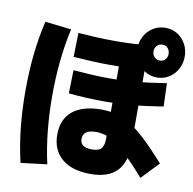

<svg xmlns="http://www.w3.org/2000/svg" viewBox="-92 -945 1064 1057"><g transform="rotate(10 440.0 -416.5)"><path d="M263.3 -170Q263.3 -256.7 319.4 -302.2Q375.6 -347.8 480 -347.8Q526.7 -347.8 566.1 -336.7Q605.6 -325.6 646.7 -299.4Q687.8 -273.3 736.1 -227.8Q784.4 -182.2 847.8 -111.1L755.6 -14.4Q701.1 -76.7 660 -116.7Q618.9 -156.7 587.8 -179.4Q556.7 -202.2 528.9 -211.7Q501.1 -221.1 472.2 -221.1Q398.9 -221.1 398.9 -170Q398.9 -122.2 464.4 -122.2Q502.2 -122.2 517.2 -138.9Q532.2 -155.6 532.2 -194.4V-672.2H675.6V-186.7Q675.6 -86.7 627.2 -37.2Q578.9 12.2 480 12.2Q376.7 12.2 320 -36.1Q263.3 -84.4 263.3 -170ZM277.8 -606.7 281.1 -741.1Q321.1 -737.8 377.2 -735Q433.3 -732.2 485.6 -732.2Q533.3 -732.2 581.7 -734.4Q630 -736.7 683.3 -743.3V-607.8Q631.1 -602.2 582.2 -600Q533.3 -597.8 484.4 -597.8Q432.2 -597.8 376.1 -600.6Q320 -603.3 277.8 -606.7ZM286.7 -404.4 290 -534.4Q328.9 -531.1 383.3 -527.8Q437.8 -524.4 487.8 -524.4Q562.2 -524.4 638.3 -531.1Q714.4 -537.8 808.9 -553.3L813.3 -423.3Q716.7 -407.8 639.4 -401.1Q562.2 -394.4 486.7 -394.4Q436.7 -394.4 381.7 -397.2Q326.7 -400 286.7 -404.4ZM615.6 -713.3Q615.6 -752.2 633.3 -783.9Q651.1 -815.6 681.7 -833.9Q712.2 -852.2 748.9 -852.2Q785.6 -852.2 815.6 -833.9Q845.6 -815.6 862.8 -783.9Q880 -752.2 880 -713.3Q880 -675.6 862.8 -643.9Q845.6 -612.2 815.6 -593.3Q785.6 -574.4 748.9 -574.4Q712.2 -574.4 681.7 -593.3Q651.1 -612.2 633.3 -643.9Q615.6 -675.6 615.6 -713.3ZM790 -713.3Q790 -732.2 778.3 -745Q766.7 -757.8 748.9 -757.8Q730 -757.8 717.8 -745Q705.6 -732.2 705.6 -713.3Q705.6 -694.4 717.8 -681.7Q730 -668.9 748.9 -668.9Q766.7 -668.9 778.3 -681.7Q790 -694.4 790 -713.3ZM91.1 18.9Q68.9 -77.8 58.9 -173.9Q48.9 -270 48.9 -375.6Q48.9 -481.1 58.9 -577.8Q68.9 -674.4 91.1 -770L237.8 -753.3Q217.8 -663.3 208.3 -568.9Q198.9 -474.4 198.9 -375.6Q198.9 -277.8 208.3 -182.8Q217.8 -87.8 237.8 1.1Z"/></g></svg>

Font: Paperlogy 8 ExtraBold
Style: Regular
Weight: 800
Designer: redesigned by Lee Juim, glyphs from Gmarket Sans & Montserrat
Foundry: PT&
Version: Version 1.001